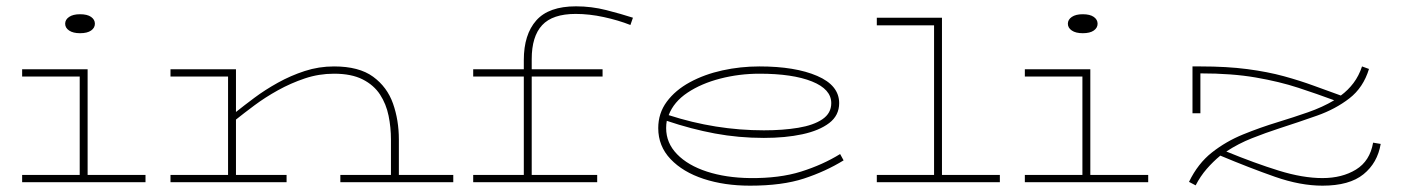

<svg xmlns="http://www.w3.org/2000/svg" viewBox="-20 -576 4445 607"><path d="M50 0V-23H232V-334H50V-357H257V-23H440V0ZM233 -471Q211 -471 198.5 -479.5Q186 -488 186 -501Q186 -514 198.5 -522.5Q211 -531 233 -531Q256 -531 268 -522.5Q280 -514 280 -501Q280 -488 268 -479.5Q256 -471 233 -471Z M519 0V-23H701V-334H519V-357H726V-222Q751 -242 784.5 -267Q818 -292 858.5 -314.5Q899 -337 943.5 -351.5Q988 -366 1036 -366Q1115 -366 1159.5 -333.5Q1204 -301 1222.5 -248.5Q1241 -196 1241 -135V-23H1413V0H1056V-23H1216V-135Q1216 -173 1208.5 -210Q1201 -247 1181.5 -277Q1162 -307 1126.5 -325Q1091 -343 1036 -343Q988 -343 943.5 -328Q899 -313 858.5 -290.5Q818 -268 784.5 -243Q751 -218 726 -198V-23H886V0Z M1476 0V-23H1636V-334H1476V-357H1636V-386Q1636 -467 1675.5 -511.5Q1715 -556 1801 -556Q1850 -556 1897 -544Q1944 -532 1981 -520L1973 -497Q1935 -512 1889 -522Q1843 -532 1800 -532Q1727 -532 1694 -496.5Q1661 -461 1661 -389V-357H1885V-334H1661V-23H1868V0Z M2351 11Q2270 11 2204.5 -10.5Q2139 -32 2100 -73Q2061 -114 2061 -171Q2061 -218 2088 -254.5Q2115 -291 2161 -316Q2207 -341 2264 -353.5Q2321 -366 2381 -366Q2494 -366 2563.5 -336Q2633 -306 2633 -250Q2633 -211 2601.5 -187Q2570 -163 2516.5 -151.5Q2463 -140 2395 -140Q2315 -140 2240 -154Q2165 -168 2088 -194Q2086 -183 2086 -171Q2086 -124 2120.5 -88.5Q2155 -53 2215 -33.5Q2275 -14 2351 -13Q2444 -12 2512.5 -33.5Q2581 -55 2636 -89L2647 -69Q2590 -34 2521.5 -11.5Q2453 11 2351 11ZM2381 -343Q2317 -343 2257 -327.5Q2197 -312 2153.5 -283Q2110 -254 2094 -212Q2242 -164 2395 -164Q2455 -164 2503.5 -172Q2552 -180 2580 -199Q2608 -218 2608 -250Q2608 -294 2547 -318.5Q2486 -343 2381 -343Z M2752 0V-23H2933V-496H2752V-520H2958V-23H3141V0Z M3220 0V-23H3402V-334H3220V-357H3427V-23H3610V0ZM3403 -471Q3381 -471 3368.5 -479.5Q3356 -488 3356 -501Q3356 -514 3368.5 -522.5Q3381 -531 3403 -531Q3426 -531 3438 -522.5Q3450 -514 3450 -501Q3450 -488 3438 -479.5Q3426 -471 3403 -471Z M4321 -125 4345 -121Q4335 -61 4290.5 -25Q4246 11 4161 11Q4091 11 4011 -17Q3931 -45 3838 -84Q3815 -65 3795 -42Q3775 -19 3760 10L3739 -1Q3767 -59 3811.5 -94Q3856 -129 3910 -151Q3964 -173 4020 -190Q4069 -205 4115 -221Q4161 -237 4198 -259Q4144 -279 4084.5 -298.5Q4025 -318 3950 -331Q3875 -344 3775 -344V-218H3750V-366H3775Q3859 -366 3923.5 -357.5Q3988 -349 4039 -335Q4090 -321 4133.5 -305Q4177 -289 4219 -274Q4242 -291 4259 -313.5Q4276 -336 4286 -366L4308 -358Q4290 -299 4246 -265Q4202 -231 4144 -210.5Q4086 -190 4024 -170Q3981 -156 3938 -139Q3895 -122 3857 -97Q3947 -60 4023 -36.5Q4099 -13 4161 -13Q4223 -13 4267 -40Q4311 -67 4321 -125Z"/></svg>

Font: Padyakke Expanded One
Style: Regular
Weight: 400
Designer: James Puckett
Foundry: Dunwich Type Founders
Version: Version 1.500; ttfautohint (v1.8.4.7-5d5b)